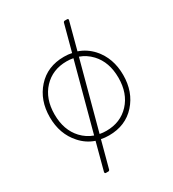

<svg xmlns="http://www.w3.org/2000/svg" viewBox="-204 -788 977 1083"><g transform="rotate(-30 284.0 -246.0)"><path d="M241 -24Q261 -20 284 -20Q376 -20 434 -82Q492 -144 492 -246Q492 -348 434 -410Q401 -445 358 -460ZM210 -32 327 -468Q307 -472 284 -472Q192 -472 134 -410Q76 -348 76 -246Q76 -144 134 -82Q167 -47 210 -32ZM366 -490Q419 -472 458 -429Q523 -356 523 -246Q523 -136 457.5 -63Q392 10 284 10Q257 10 233 5L187 177Q186 180 183.5 182Q181 184 178 184H162Q155 184 155 175L202 -2Q149 -20 111 -63Q45 -136 45 -246Q45 -356 110.5 -429Q176 -502 284 -502Q311 -502 335 -497L381 -669Q382 -672 384.5 -674Q387 -676 390 -676H406Q414 -676 413 -667Z"/></g></svg>

Font: YamahaIndonesia935. App Thin
Style: Regular
Weight: 100
Designer: Dalton Maag Ltd
Foundry: Dalton Maag Ltd
Version: Version 1.002